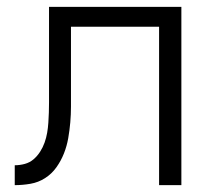

<svg xmlns="http://www.w3.org/2000/svg" viewBox="-20 -540 640 560"><path d="M23 0V-58Q38 -58 52.5 -62Q67 -66 78 -75.5Q89 -85 97 -97.5Q105 -110 110 -124Q115 -138 117.5 -152.5Q120 -167 121 -182Q122 -197 122.5 -212Q123 -227 123 -241Q123 -251 123 -261Q123 -271 123 -281V-520H509V0H444V-462H187V-280Q187 -279 187 -278Q187 -277 187 -275Q187 -252 187 -229Q187 -206 185 -183Q183 -160 179 -137Q175 -114 166.5 -92.5Q158 -71 144.5 -52Q131 -33 111.5 -20.5Q92 -8 69 -4Q46 0 23 0Z"/></svg>

Font: Iosevka Custom Light Extended
Style: Regular
Weight: 300
Width: 7
Monospace: yes
Designer: Belleve Invis
Foundry: Belleve Invis
Version: Version 11.2.4; ttfautohint (v1.8.4)